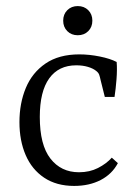

<svg xmlns="http://www.w3.org/2000/svg" viewBox="-20 -602 449 632"><path d="M44 -200Q44 -262 65 -312.5Q86 -363 130 -393Q174 -423 241 -423Q274 -423 308.5 -416Q343 -409 364 -398Q366 -373 363.5 -341Q361 -309 357 -283H325L311 -339Q309 -349 306.5 -356Q304 -363 296 -369Q286 -377 269 -382Q252 -387 231 -387Q173 -387 142 -344Q111 -301 111 -217Q111 -125 146 -80Q181 -35 240 -35Q275 -35 302.5 -49Q330 -63 348 -83L368 -65Q349 -29 311.5 -9.5Q274 10 224 10Q166 10 125.5 -17Q85 -44 64.5 -91.5Q44 -139 44 -200ZM284 -534Q284 -513 270.5 -499.5Q257 -486 236 -486Q215 -486 201.5 -499.5Q188 -513 188 -534Q188 -555 201.5 -568.5Q215 -582 236 -582Q257 -582 270.5 -568.5Q284 -555 284 -534Z"/></svg>

Font: Rasa Light
Style: Regular
Weight: 300
Designer: Anna Giedrys (Yrsa+Rasa design), David Brezina (Yrsa art-direction, Rasa art-direction, design)
Foundry: Rosetta Type Foundry
Version: Version 2.004